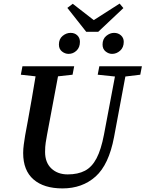

<svg xmlns="http://www.w3.org/2000/svg" viewBox="-20 -1032 810 1069"><path d="M524 -616 533 -663H770L761 -616L678 -606L615 -269Q586 -115 512 -49Q438 17 328 17Q224 17 166.5 -33Q109 -83 109 -180Q109 -203 112.5 -228Q116 -253 120 -278L135 -359Q146 -420 157 -482.5Q168 -545 178 -607L96 -616L105 -663H393L384 -616L303 -607L242 -282Q238 -260 234.5 -238Q231 -216 231 -186Q231 -127 266 -94Q301 -61 357 -61Q414 -61 453 -81.5Q492 -102 517.5 -150.5Q543 -199 559 -283L620 -606ZM362 -732Q342 -732 325 -745.5Q308 -759 308 -784Q308 -815 328.5 -832Q349 -849 373 -849Q396 -849 410.5 -835Q425 -821 425 -799Q425 -768 406 -750Q387 -732 362 -732ZM604 -732Q585 -732 568 -745.5Q551 -759 551 -784Q551 -815 571.5 -832Q592 -849 615 -849Q638 -849 653.5 -835Q669 -821 669 -799Q669 -768 649 -750Q629 -732 604 -732ZM460 -855 355 -988 385 -1011 502 -920 646 -1012 667 -987 527 -855Z"/></svg>

Font: Source Serif Pro SemiBold
Style: Italic
Weight: 600
Italic angle: -12°
Designer: Frank Grießhammer
Foundry: Adobe Systems Incorporated
Version: Version 3.001;hotconv 1.0.111;makeotfexe 2.5.65597